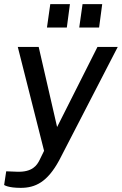

<svg xmlns="http://www.w3.org/2000/svg" viewBox="-26 -743 589 928"><path d="M312 -723H217L201 -610H297ZM468 -723H373L357 -610H453ZM74 165C145 165 203 137 260 32L543 -516H445L250 -129L161 -516H60L187 -14L165 31C153 55 131 90 56 87L4 85L-6 151C-6 151 12 165 74 165Z"/></svg>

Font: United Sans Medium
Style: Italic
Weight: 500
Italic angle: -8°
Designer: Pablo Impallari, Rodrigo Fuenzalida (Modified by Dan O. Williams)
Version: Version 1.000;PS 001.000;hotconv 1.0.88;makeotf.lib2.5.64775